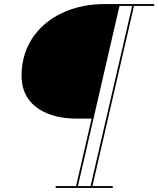

<svg xmlns="http://www.w3.org/2000/svg" viewBox="-20 -770 774 940"><path d="M350.5 -189.5H428.5L352.5 141H252.5V150H532V141H432.5L636 -741H734.5V-750H490.5C265 -750 85.5 -614.5 85.5 -399.5C85.5 -239.5 230 -189.5 350.5 -189.5ZM423.5 141H361.5L565 -741H627Z"/></svg>

Font: Bodoni* 24pt Fatface
Style: Italic
Weight: 900
Italic angle: -13°
Version: Version 2.3